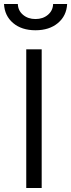

<svg xmlns="http://www.w3.org/2000/svg" viewBox="-46 -938 355 958"><path d="M85 0V-692H162V0ZM219 -918H289Q286 -859 243 -823Q200 -787 131 -787Q62 -787 19.5 -823Q-23 -859 -26 -918H43Q44 -885 69 -864Q94 -843 131 -843Q168 -843 193 -864Q218 -885 219 -918Z"/></svg>

Font: Titillium Web
Style: Regular
Weight: 400
Version: Version 1.002;PS 57.000;hotconv 1.0.70;makeotf.lib2.5.55311